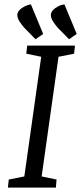

<svg xmlns="http://www.w3.org/2000/svg" viewBox="-20 -856 370 876"><path d="M20 -37 91 -51 168 -597 100 -611 104 -648H322L318 -611L247 -597L170 -51L238 -37L235 0H16ZM295 -677 244 -729Q234 -740 223 -756.5Q212 -773 212 -787Q212 -799 221 -809Q230 -819 244 -826.5Q258 -834 274 -836L330 -701ZM142 -677 91 -729Q81 -740 70 -756.5Q59 -773 59 -787Q59 -799 68 -809Q77 -819 91.5 -826.5Q106 -834 121 -836L177 -701Z"/></svg>

Font: Faustina VF Beta
Style: Italic
Weight: 400
Italic angle: -8°
Designer: Alfonso Garcia
Foundry: Omnibus-Type
Version: Version 1.006